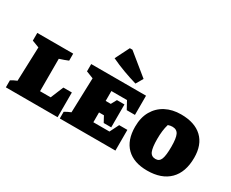

<svg xmlns="http://www.w3.org/2000/svg" viewBox="-121 -1240 1996 1662"><g transform="rotate(30 877.5 -408.5)"><path d="M451 -247H536V0H19V-70Q32 -78 45 -85Q58 -92 78 -100L90 -440L19 -467V-544H378V-474Q361 -467 338 -458.5Q315 -450 292 -443V-119H398Z M1032 -207H1114V0H558V-67Q572 -75 587.5 -83Q603 -91 619 -97L630 -443L558 -471V-544H1106V-352H1024L982 -429H826V-330H877L907 -385H982V-156H907L875 -215H826V-117H987ZM974 -589Q906 -609 839.5 -633.5Q773 -658 708 -689L779 -830H805L1015 -659Z M1437 13Q1303 13 1230.5 -58.5Q1158 -130 1158 -265Q1158 -357 1195.5 -422Q1233 -487 1299 -521.5Q1365 -556 1451 -556Q1588 -556 1662 -486.5Q1736 -417 1736 -287Q1736 -142 1658 -64.5Q1580 13 1437 13ZM1450 -110Q1488 -110 1502.5 -147Q1517 -184 1517 -271Q1517 -356 1500 -391Q1483 -426 1439 -426Q1417 -426 1396 -418Q1386 -385 1381.5 -348Q1377 -311 1377 -269Q1377 -184 1392.5 -147Q1408 -110 1450 -110Z"/></g></svg>

Font: Piazzolla SC Black
Style: Regular
Weight: 900
Designer: Juan Pablo del Peral
Foundry: Huerta Tipografica
Version: Version 1.330